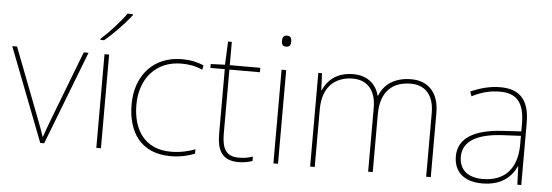

<svg xmlns="http://www.w3.org/2000/svg" viewBox="-50 -917 3098 1078"><g transform="rotate(5 1499.0 -378.0)"><path d="M204 0H226L430 -528H403L253 -138C236 -95 228 -69 216 -36H214C203 -69 194 -95 177 -138L27 -528H0Z M659 -759V-766H629C600 -723 535 -652 490 -612V-606H511C564 -650 624 -714 659 -759ZM546 0V-528H520V0Z M939 10C994 10 1042 -2 1075 -16V-41C1036 -25 987 -15 939 -15C787 -15 723 -125 723 -261C723 -409 812 -513 956 -513C994 -513 1034 -507 1074 -489L1079 -514C1042 -530 1004 -538 956 -538C794 -538 696 -422 696 -261C696 -106 770 10 939 10Z M1321 -15C1247 -15 1226 -61 1226 -143V-503H1398V-528H1226V-659H1205L1199 -528L1119 -525V-503H1200V-140C1200 -47 1228 10 1321 10C1356 10 1378 4 1400 -3V-28C1378 -20 1354 -15 1321 -15Z M1531 -721C1511 -721 1506 -706 1506 -690C1506 -673 1511 -659 1531 -659C1555 -659 1558 -673 1558 -690C1558 -706 1555 -721 1531 -721ZM1544 -528H1518V0H1544Z M2249 -538C2154 -538 2095 -494 2070 -429H2068C2050 -500 1995 -538 1922 -538C1820 -538 1773 -481 1752 -432H1750L1746 -528H1725V0H1751V-325C1751 -459 1829 -513 1922 -513C1995 -513 2052 -467 2052 -360V0H2078V-325C2078 -459 2149 -513 2249 -513C2322 -513 2379 -467 2379 -360V0H2405V-361C2405 -482 2339 -538 2249 -538Z M2751 -537C2692 -537 2637 -522 2584 -498L2593 -472C2650 -501 2698 -512 2751 -512C2844 -512 2889 -463 2889 -343V-300L2786 -294C2629 -285 2535 -234 2535 -129C2535 -45 2589 10 2695 10C2803 10 2859 -42 2887 -103H2889L2893 0H2915V-350C2915 -480 2860 -537 2751 -537ZM2788 -270 2889 -275V-220C2887 -99 2828 -15 2695 -15C2610 -15 2563 -58 2563 -129C2563 -222 2652 -263 2788 -270Z"/></g></svg>

Font: Noto Sans Gurmukhi UI Thin
Style: Regular
Weight: 100
Designer: Jelle Bosma - Monotype Design Team
Foundry: Monotype Imaging Inc.
Version: Version 2.004